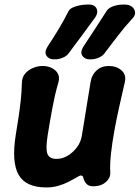

<svg xmlns="http://www.w3.org/2000/svg" viewBox="-20 -805 612 841"><path d="M463 -52Q465 -27 444 -8Q423 11 389 11Q370 11 360.5 2Q351 -7 346 -22Q345 -31 341 -34Q337 -37 331 -36Q324 -33 310.5 -25Q297 -17 278 -7.5Q259 2 235 9Q211 16 183 16Q93 16 61.5 -39.5Q30 -95 49 -214Q56 -256 61.5 -293Q67 -330 71 -366.5Q75 -403 76 -445Q77 -467 90 -482.5Q103 -498 124 -507Q145 -516 166 -516Q189 -516 207 -507Q225 -498 233.5 -482.5Q242 -467 236 -445Q227 -414 220.5 -385.5Q214 -357 209 -329.5Q204 -302 199 -274Q194 -246 189 -214Q179 -152 188 -130.5Q197 -109 228 -109Q253 -109 276.5 -123Q300 -137 317.5 -160.5Q335 -184 339 -214Q346 -256 352 -293Q358 -330 364 -367.5Q370 -405 377 -447Q382 -478 403.5 -497Q425 -516 456 -516Q490 -516 512 -497Q534 -478 527 -446Q515 -394 502.5 -338.5Q490 -283 480.5 -230Q471 -177 466 -131Q461 -85 463 -52ZM281 -572Q273 -560 255.5 -552.5Q238 -545 221 -545H217Q194 -545 183.5 -561Q173 -577 189 -602Q215 -641 237.5 -678.5Q260 -716 279 -754Q284 -765 297.5 -771.5Q311 -778 328.5 -781.5Q346 -785 363 -785H370Q388 -785 397 -776Q406 -767 406 -754Q406 -741 395 -726Q367 -688 338.5 -649Q310 -610 281 -572ZM438 -572Q430 -560 412.5 -552.5Q395 -545 378 -545H374Q351 -545 340.5 -561Q330 -577 346 -602Q372 -641 397 -679.5Q422 -718 447 -757Q455 -770 475.5 -777.5Q496 -785 520 -785H527Q546 -785 558 -775.5Q570 -766 571.5 -751.5Q573 -737 560 -724Q525 -686 496 -648Q467 -610 438 -572Z"/></svg>

Font: Winky Sans SemiBold
Style: Italic
Weight: 600
Italic angle: -8.97852°
Designer: Simon Atzbach
Foundry: typofactur
Version: Version 1.205